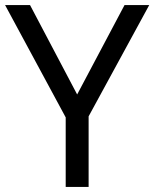

<svg xmlns="http://www.w3.org/2000/svg" viewBox="-20 -734 606 754"><path d="M283 -363 469 -714H566L328 -277V0H238V-273L0 -714H98Z"/></svg>

Font: lkannada25
Style: Book
Weight: 400
Designer: Jelle Bosma - Monotype Design Team
Foundry: Monotype Imaging Inc.
Version: Version 2.003